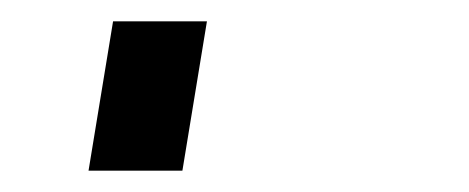

<svg xmlns="http://www.w3.org/2000/svg" viewBox="-20 60 440 180"><path d="M63 220 86 80H174L151 220Z"/></svg>

Font: Iosevka Aile Semibold
Style: Italic
Weight: 600
Italic angle: -9°
Designer: Belleve Invis
Foundry: Belleve Invis
Version: Version 31.1.0; ttfautohint (v1.8.4)